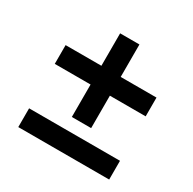

<svg xmlns="http://www.w3.org/2000/svg" viewBox="-160 -896 1068 1061"><g transform="rotate(30 374.5 -365.0)"><path d="M313.1 -196.3V-403.3H84.7V-523H313.1V-730H436.3V-523H664.7V-403.3H436.3V-196.3ZM84.7 0V-119.6H664.7V0Z"/></g></svg>

Font: M PLUS 2 Thin
Style: Regular
Weight: 100
Designer: Coji Morishita
Foundry: UNDERFOREST DESIGN
Version: Version 1.001